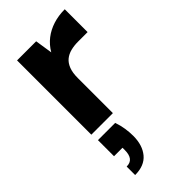

<svg xmlns="http://www.w3.org/2000/svg" viewBox="-255 -591 945 945"><g transform="rotate(-45 217.5 -118.0)"><path d="M67 0V-517H200L214 -426Q234 -460 263 -482.5Q292 -505 329.5 -517Q367 -529 411 -529V-370H344Q317 -370 293.5 -364Q270 -358 253 -344Q236 -330 226.5 -305.5Q217 -281 217 -244V0ZM79 293V234Q105 234 117.5 218Q130 202 130 170V154H71V42H191Q201 71 205 98Q209 125 209 150Q209 215 176.5 254Q144 293 79 293Z"/></g></svg>

Font: DM Sans 11pt Black
Style: Regular
Weight: 900
Version: Version 4.004;gftools[0.9.30]